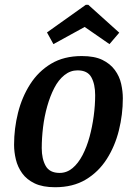

<svg xmlns="http://www.w3.org/2000/svg" viewBox="-20 -765 550 805"><path d="M211 20Q159 20 125.5 4Q92 -12 73 -38.5Q54 -65 46.5 -96.5Q39 -128 39 -158Q39 -226 55.5 -292Q72 -358 106.5 -412Q141 -466 194.5 -498Q248 -530 323 -530Q376 -530 409 -514Q442 -498 461.5 -471.5Q481 -445 488 -413.5Q495 -382 495 -353Q495 -285 478.5 -218.5Q462 -152 427.5 -98Q393 -44 339.5 -12Q286 20 211 20ZM230 -40Q260 -40 284 -60Q308 -80 326 -114.5Q344 -149 355.5 -191.5Q367 -234 373 -279Q379 -324 379 -366Q379 -412 363 -441Q347 -470 305 -470Q275 -470 250 -450Q225 -430 207.5 -396Q190 -362 178 -319.5Q166 -277 160.5 -231.5Q155 -186 155 -144Q155 -99 171.5 -69.5Q188 -40 230 -40ZM204 -580 177 -629 340 -745H350L480 -628L439 -580L335 -652Z"/></svg>

Font: Sansita Swashed Light
Style: Regular
Weight: 400
Version: Version 1.003